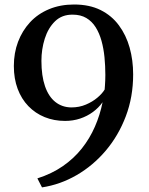

<svg xmlns="http://www.w3.org/2000/svg" viewBox="-20 -772 646 832"><path d="M301 -752.5Q367.5 -752.5 415.8 -728.5Q464 -704.5 495.2 -662.2Q526.5 -620 541.8 -565.5Q557 -511 557 -449.5Q557 -352 525.2 -268.2Q493.5 -184.5 438.5 -119.5Q383.5 -54.5 312.2 -13.2Q241 28 162 40L142 1Q204.5 -19 252.2 -52Q300 -85 334.5 -128.5Q369 -172 391.2 -223Q413.5 -274 424.5 -329Q407.5 -305 382.8 -286.8Q358 -268.5 327.2 -258.2Q296.5 -248 262 -248Q214 -248 173.5 -264.5Q133 -281 103 -312Q73 -343 56.5 -387Q40 -431 40 -486Q40 -542.5 58.2 -590.8Q76.5 -639 110.2 -675.5Q144 -712 192.5 -732.2Q241 -752.5 301 -752.5ZM289 -306.5Q323.5 -306.5 352.2 -318.8Q381 -331 402 -348.8Q423 -366.5 433.5 -384Q434 -391.5 434.8 -401.5Q435.5 -411.5 436 -423.2Q436.5 -435 436.5 -447Q436.5 -486 432.8 -524Q429 -562 419.8 -595.2Q410.5 -628.5 394.5 -654Q378.5 -679.5 354 -694Q329.5 -708.5 295 -708.5Q248.5 -709 218.5 -679.8Q188.5 -650.5 174 -604.5Q159.5 -558.5 159.5 -508.5Q159.5 -443.5 175 -398.5Q190.5 -353.5 219.8 -330.2Q249 -307 289 -306.5Z"/></svg>

Font: Merriweather 60pt Medium
Style: Regular
Weight: 500
Version: Version 2.100